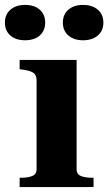

<svg xmlns="http://www.w3.org/2000/svg" viewBox="-53 -762 441 782"><path d="M49 -598Q11 -598 -11 -617.5Q-33 -637 -33 -670Q-33 -703 -10.5 -722.5Q12 -742 49 -742Q87 -742 109 -722.5Q131 -703 131 -670Q131 -637 109 -617.5Q87 -598 49 -598ZM285 -598Q248 -598 225.5 -617.5Q203 -637 203 -670Q203 -703 225.5 -722.5Q248 -742 285 -742Q323 -742 345.5 -722.5Q368 -703 368 -670Q368 -637 345.5 -617.5Q323 -598 285 -598ZM259 -518V-73Q259 -52 277 -45Q295 -38 322 -38H328V0H27V-38H33Q60 -38 78 -45Q96 -52 96 -73V-435Q96 -456 83.5 -465Q71 -474 42 -478L27 -480V-518Z"/></svg>

Font: Roboto Serif 120pt Expanded SemiBold
Style: Regular
Weight: 600
Width: 7
Designer: Greg Gazdowicz
Foundry: Commercial Type
Version: Version 1.008